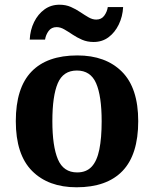

<svg xmlns="http://www.w3.org/2000/svg" viewBox="-20 -784 653 814"><path d="M304.6 10Q185 10 116 -59.3Q47 -128.7 47 -270.3Q47 -411 113.1 -480Q179.2 -549 308 -549Q428 -549 497 -480Q566 -411 566 -270.3Q566 -128.7 499.5 -59.3Q433 10 304.6 10ZM307.2 -53Q346 -53 368.7 -77.4Q391.3 -101.7 401.2 -150.5Q411 -199.2 411 -270Q411 -377 387.5 -431Q364 -485 306 -485Q248 -485 225 -431.2Q202 -377.5 202 -270Q202 -164 225.5 -108.5Q249 -53 307.2 -53ZM377 -606Q350 -606 328 -615.5Q306 -625 287.5 -637.5Q269 -650 252.5 -659.5Q236 -669 220 -669Q198 -669 186 -652.5Q174 -636 171 -616H106Q108 -657 124.5 -690.5Q141 -724 168.5 -744Q196 -764 232 -764Q259 -764 280.5 -754.5Q302 -745 320.5 -732.5Q339 -720 355.5 -710.5Q372 -701 388 -701Q410 -701 422 -717.5Q434 -734 437 -754H502Q500 -714 483.5 -680Q467 -646 440 -626Q413 -606 377 -606Z"/></svg>

Font: Noto Serif Armenian
Style: Regular
Weight: 400
Designer: Monotype Design Team
Foundry: Monotype Imaging Inc.
Version: Version 2.007